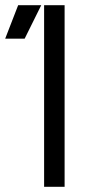

<svg xmlns="http://www.w3.org/2000/svg" viewBox="-77 -720 361 740"><path d="M-57 -571H18L82 -700H-7ZM93 0H172V-700H93Z"/></svg>

Font: Unageo
Style: Regular
Weight: 400
Designer: Richard Sepsi
Foundry: Richard Sepsi
Version: Version 2.000